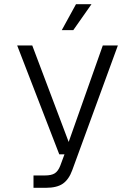

<svg xmlns="http://www.w3.org/2000/svg" viewBox="-20 -747 640 917"><path d="M140 150V91H194Q226 91 242 80.5Q258 70 268 44L288 -10H263L62 -530H134L308 -69L471 -530H543L325 66Q309 110 280.5 130Q252 150 199 150ZM275 -603 343 -727H417L330 -603Z"/></svg>

Font: Geist Mono Light
Style: Regular
Weight: 300
Monospace: yes
Designer: Basement.studio, Andrés Briganti, Mateo Zaragoza
Foundry: Basement.studio, Vercel, Andrés Briganti, Guido Ferreyra, Mateo Zaragoza
Version: Version 1.500; ttfautohint (v1.8.4.7-5d5b)